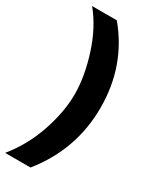

<svg xmlns="http://www.w3.org/2000/svg" viewBox="-249 -763 816 1016"><g transform="rotate(30 159.0 -255.5)"><path d="M-10 -707H141Q298 -519 298 -263Q298 -7 135 196H-20Q60 98 102 -25.5Q144 -149 144 -256.5Q144 -364 103.5 -491Q63 -618 -10 -707Z"/></g></svg>

Font: Hind Kochi
Style: Bold
Weight: 700
Designer: Dhruvi Tolia
Foundry: Indian Type Foundry
Version: Version 0.702;PS 1.0;hotconv 1.0.81;makeotf.lib2.5.63406